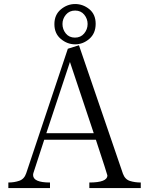

<svg xmlns="http://www.w3.org/2000/svg" viewBox="-20 -957 759 977"><path d="M22.5 0V-28.3Q52.7 -28.3 78.1 -37.1Q103.5 -45.9 113.3 -75.2L325.2 -709L381.8 -726.6L605.5 -73.2Q616.2 -43.9 641.6 -36.1Q667 -28.3 696.3 -28.3V0H434.6V-28.3Q526.4 -28.3 526.4 -64.5Q526.4 -68.4 467.8 -246.1H205.1L150.4 -78.1Q148.4 -72.3 148.4 -66.4Q148.4 -28.3 234.4 -28.3V0ZM97.7 -28.3ZM133.8 -28.3ZM215.8 -279.3H457L335.9 -641.6ZM256.8 -834Q256.8 -881.8 289.6 -909.2Q322.3 -936.5 362.3 -936.5Q402.3 -936.5 434.6 -910.2Q466.8 -883.8 466.8 -835.9Q466.8 -787.1 434.6 -759.3Q402.3 -731.4 362.3 -731.4Q322.3 -731.4 289.6 -758.8Q256.8 -786.1 256.8 -834ZM297.9 -835Q297.9 -807.6 314.9 -786.6Q332 -765.6 361.3 -765.6Q390.6 -765.6 408.2 -786.6Q425.8 -807.6 425.8 -835Q425.8 -861.3 408.7 -882.3Q391.6 -903.3 362.3 -903.3Q333 -903.3 315.4 -882.3Q297.9 -861.3 297.9 -835ZM539.1 -28.3ZM621.1 -28.3Z"/></svg>

Font: GenEi Koburi Mincho v6
Style: Regular
Weight: 400
Designer: o_tamon (Modified)
Foundry: o_tamon / Adobe Systems Incorporated
Version: Version 6.1